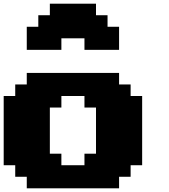

<svg xmlns="http://www.w3.org/2000/svg" viewBox="-20 -1020 915 1040"><path d="M125 0H625V-62.5H687.5V-125H750V-500H687.5V-562.5H625V-625H125V-562.5H62.5V-500H0V-125H62.5V-62.5H125ZM437.5 -125H312.5V-187.5H250V-437.5H312.5V-500H437.5V-437.5H500V-187.5H437.5ZM437.5 -750H625V-875H562.5V-937.5H500V-1000H250V-937.5H187.5V-875H125V-750H312.5V-812.5H437.5Z"/></svg>

Font: Faithful 32x
Style: Bold
Weight: 400
Foundry: Faithful Resource Pack
Version: Version 1.0; January 27, 2023